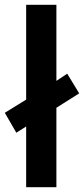

<svg xmlns="http://www.w3.org/2000/svg" viewBox="-31 -873 350 800"><path d="M78 -93H204V-424L299 -484L249 -566L204 -536V-853H78V-458L-11 -403L37 -320L78 -346Z"/></svg>

Font: Noto Sans Kannada UI SemiBold
Style: Regular
Weight: 600
Designer: Jelle Bosma - Monotype Design Team
Foundry: Monotype Imaging Inc.
Version: Version 2.005